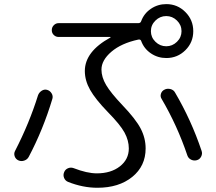

<svg xmlns="http://www.w3.org/2000/svg" viewBox="-20 -845 1040 925"><path d="M832.5 -746.1Q810.5 -767.6 780.8 -767.6Q751 -767.6 729 -746.1Q707 -724.6 707 -694.8Q707 -665 729 -643.6Q751 -622.1 780.8 -622.1Q810.5 -622.1 832.5 -643.6Q854.5 -665 854.5 -694.8Q854.5 -724.6 832.5 -746.1ZM261.7 -667Q249 -667 239.3 -676.3Q229.5 -685.5 229.5 -699.7Q229.5 -713.9 239.3 -723.6Q249 -733.4 261.7 -733.4H645.5Q657.2 -733.4 660.2 -743.2Q673.8 -780.3 707 -802.7Q740.2 -825.2 781.2 -825.2Q835 -825.2 873 -787.1Q911.1 -749 911.1 -694.8Q911.1 -640.6 873 -603Q835 -565.4 781.2 -565.4Q740.2 -565.4 707 -587.9Q673.8 -610.4 660.2 -647.5Q657.2 -656.2 646.5 -654.3Q564.5 -636.7 516.6 -595.7Q468.8 -554.7 468.8 -509.8Q468.8 -473.6 491.2 -435.5Q513.7 -397.5 569.3 -338.9Q633.8 -271.5 657.7 -225.6Q681.6 -179.7 681.6 -129.9Q681.6 -44.9 617.2 7.3Q552.7 59.6 449.2 59.6Q378.9 59.6 307.6 31.2Q293.9 25.4 288.6 11.7Q283.2 -2 289.1 -15.6Q293.9 -28.3 307.1 -34.2Q320.3 -40 334 -35.2Q399.4 -9.8 446.3 -9.8Q514.6 -9.8 557.6 -43.5Q600.6 -77.1 600.6 -129.9Q600.6 -168 580.1 -206.1Q559.6 -244.1 499 -305.7Q439.5 -367.2 414.1 -412.1Q388.7 -457 388.7 -502.9Q388.7 -596.7 511.7 -664.1Q512.7 -664.1 512.7 -666Q512.7 -667 510.7 -667ZM772.5 -413.1Q785.2 -419.9 800.8 -416Q816.4 -412.1 823.2 -399.4Q901.4 -266.6 951.2 -118.2Q956.1 -104.5 949.2 -90.8Q942.4 -77.1 928.2 -73.2Q914.1 -69.3 900.9 -75.7Q887.7 -82 882.8 -95.7Q834 -240.2 758.8 -368.2Q751 -379.9 755.4 -393.6Q759.8 -407.2 772.5 -413.1ZM52.7 -118.2Q121.1 -251 163.1 -385.7Q168 -399.4 180.7 -407.7Q193.4 -416 207 -412.1Q220.7 -408.2 228.5 -395.5Q236.3 -382.8 232.4 -369.1Q187.5 -219.7 118.2 -88.9Q111.3 -76.2 96.7 -71.3Q82 -66.4 68.8 -72.3Q55.7 -78.1 50.8 -91.8Q45.9 -105.5 52.7 -118.2Z"/></svg>

Font: Rounded-X Mgen+ 1m regular
Style: Regular
Weight: 400
Designer: [Source Han Sans]
Ryoko NISHIZUKA  (kana & ideographs); Paul D. Hunt (Latin, Greek & Cyrillic); Wenlong ZHANG  (bopomofo
Version: Version 1.059.20150602